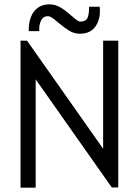

<svg xmlns="http://www.w3.org/2000/svg" viewBox="-20 -868 642 888"><path d="M75 -680H105L457 -180V-680H527V-1H497L145 -501V0H75ZM251 -762Q234 -777 222.5 -785Q211 -793 201 -793Q179 -793 169 -771Q159 -749 162 -724H113Q112 -760 122.5 -788Q133 -816 155 -832Q177 -848 208 -848Q236 -848 260 -833.5Q284 -819 312 -794Q324 -783 334.5 -775.5Q345 -768 351 -768Q357 -768 360 -769Q379 -771 385.5 -787Q392 -803 392 -837H441Q447 -785 423.5 -748.5Q400 -712 349 -712Q324 -712 302 -725Q280 -738 251 -762Z"/></svg>

Font: Teachers[wght]
Style: Regular
Weight: 400
Designer: Alfredo Marco Pradil & Chank Diesel
Version: Version 1.000;Glyphs 3.1.2 (3151)